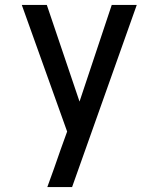

<svg xmlns="http://www.w3.org/2000/svg" viewBox="-20 -755 640 775"><path d="M171 0Q185 -38 198.5 -76Q212 -114 225 -152L251 -224L68 -735H169L301 -345L431 -735H532Q467 -551 401.5 -367.5Q336 -184 271 0ZM312 -119 310 -123 306 -134Z"/></svg>

Font: Iosevka Aile Medium
Style: Regular
Weight: 500
Designer: Belleve Invis
Foundry: Belleve Invis
Version: Version 27.3.5; ttfautohint (v1.8.4)